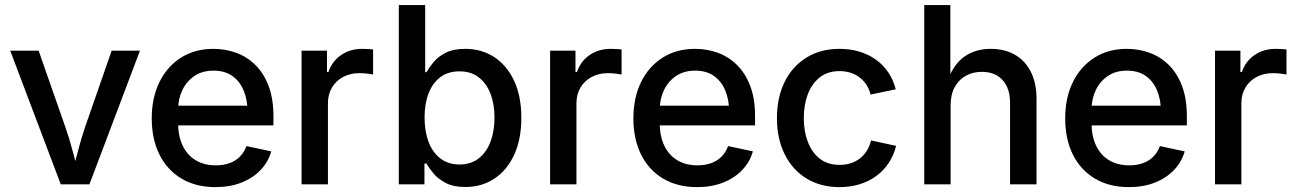

<svg xmlns="http://www.w3.org/2000/svg" viewBox="-20 -748 5260 779"><path d="M226.6 0 21.5 -542.5H136.7L244.1 -235.4Q261.7 -185.5 274.7 -135.3Q287.6 -85 301.3 -35.6H270Q283.7 -85 296.4 -135.3Q309.1 -185.5 326.2 -235.4L433.1 -542.5H547.9L342.8 0Z M854.5 11.2Q774.4 11.2 716.3 -23.4Q658.2 -58.1 627 -120.8Q595.7 -183.6 595.7 -267.6Q595.7 -351.1 626.7 -414.6Q657.7 -478 714.1 -513.9Q770.5 -549.8 845.7 -549.8Q893.6 -549.8 937.3 -534.2Q981 -518.6 1015.1 -485.4Q1049.3 -452.1 1069.3 -400.4Q1089.4 -348.6 1089.4 -276.4V-239.3H654.3V-319.3H1034.2L984.4 -293Q984.4 -342.8 968.5 -380.9Q952.6 -418.9 922.1 -440.2Q891.6 -461.4 846.2 -461.4Q800.8 -461.4 768.8 -439.7Q736.8 -418 719.7 -382.1Q702.6 -346.2 702.6 -303.2V-250Q702.6 -194.8 721.7 -156Q740.7 -117.2 775.1 -97.2Q809.6 -77.1 855.5 -77.1Q886.2 -77.1 910.9 -85.9Q935.5 -94.7 953.1 -112.3Q970.7 -129.9 980 -155.3L1080.6 -133.8Q1068.4 -90.8 1037.1 -58.1Q1005.9 -25.4 959.5 -7.1Q913.1 11.2 854.5 11.2Z M1203.6 0V-542.5H1306.6V-455.6H1312.5Q1327.1 -499.5 1364 -524.7Q1400.9 -549.8 1449.2 -549.8Q1459.5 -549.8 1472.4 -549.1Q1485.4 -548.3 1493.7 -547.4V-445.8Q1487.8 -447.3 1471.2 -449.2Q1454.6 -451.2 1437.5 -451.2Q1401.4 -451.2 1372.3 -435.8Q1343.3 -420.4 1326.9 -392.8Q1310.5 -365.2 1310.5 -328.6V0Z M1867.7 10.7Q1820.3 10.7 1789.1 -5.4Q1757.8 -21.5 1739.3 -43.7Q1720.7 -65.9 1710.4 -84.5H1702.1V0H1598.1V-727.5H1705.1V-455.1H1710.4Q1720.7 -473.6 1738.8 -495.6Q1756.8 -517.6 1787.8 -533.7Q1818.8 -549.8 1867.7 -549.8Q1933.6 -549.8 1984.9 -516.6Q2036.1 -483.4 2065.7 -420.7Q2095.2 -357.9 2095.2 -270Q2095.2 -183.1 2066.2 -120.1Q2037.1 -57.1 1985.8 -23.2Q1934.6 10.7 1867.7 10.7ZM1844.2 -80.6Q1890.6 -80.6 1922.4 -105.5Q1954.1 -130.4 1970.2 -173.3Q1986.3 -216.3 1986.3 -271Q1986.3 -325.2 1970.2 -367.4Q1954.1 -409.7 1922.6 -434.1Q1891.1 -458.5 1844.2 -458.5Q1798.3 -458.5 1766.8 -435.1Q1735.4 -411.6 1719 -369.6Q1702.6 -327.6 1702.6 -271Q1702.6 -214.4 1719.2 -171.4Q1735.8 -128.4 1767.6 -104.5Q1799.3 -80.6 1844.2 -80.6Z M2211.9 0V-542.5H2314.9V-455.6H2320.8Q2335.4 -499.5 2372.3 -524.7Q2409.2 -549.8 2457.5 -549.8Q2467.8 -549.8 2480.7 -549.1Q2493.7 -548.3 2502 -547.4V-445.8Q2496.1 -447.3 2479.5 -449.2Q2462.9 -451.2 2445.8 -451.2Q2409.7 -451.2 2380.6 -435.8Q2351.6 -420.4 2335.2 -392.8Q2318.8 -365.2 2318.8 -328.6V0Z M2808.6 11.2Q2728.5 11.2 2670.4 -23.4Q2612.3 -58.1 2581.1 -120.8Q2549.8 -183.6 2549.8 -267.6Q2549.8 -351.1 2580.8 -414.6Q2611.8 -478 2668.2 -513.9Q2724.6 -549.8 2799.8 -549.8Q2847.7 -549.8 2891.4 -534.2Q2935.1 -518.6 2969.2 -485.4Q3003.4 -452.1 3023.4 -400.4Q3043.5 -348.6 3043.5 -276.4V-239.3H2608.4V-319.3H2988.3L2938.5 -293Q2938.5 -342.8 2922.6 -380.9Q2906.7 -418.9 2876.2 -440.2Q2845.7 -461.4 2800.3 -461.4Q2754.9 -461.4 2722.9 -439.7Q2690.9 -418 2673.8 -382.1Q2656.7 -346.2 2656.7 -303.2V-250Q2656.7 -194.8 2675.8 -156Q2694.8 -117.2 2729.2 -97.2Q2763.7 -77.1 2809.6 -77.1Q2840.3 -77.1 2865 -85.9Q2889.6 -94.7 2907.2 -112.3Q2924.8 -129.9 2934.1 -155.3L3034.7 -133.8Q3022.5 -90.8 2991.2 -58.1Q2960 -25.4 2913.6 -7.1Q2867.2 11.2 2808.6 11.2Z M3386.2 11.2Q3309.6 11.2 3252.4 -23.7Q3195.3 -58.6 3163.8 -121.8Q3132.3 -185.1 3132.3 -268.6Q3132.3 -353 3163.8 -416.3Q3195.3 -479.5 3252.4 -514.6Q3309.6 -549.8 3386.2 -549.8Q3429.2 -549.8 3466.6 -538.6Q3503.9 -527.3 3533.7 -506.1Q3563.5 -484.9 3584 -454.3Q3604.5 -423.8 3614.3 -385.7L3512.2 -364.3Q3507.3 -385.3 3496.1 -402.8Q3484.9 -420.4 3469 -432.9Q3453.1 -445.3 3432.4 -452.4Q3411.6 -459.5 3386.7 -459.5Q3337.9 -459.5 3305.7 -433.8Q3273.4 -408.2 3257.3 -365Q3241.2 -321.8 3241.2 -268.6Q3241.2 -216.3 3257.3 -173.3Q3273.4 -130.4 3305.4 -104.7Q3337.4 -79.1 3386.7 -79.1Q3412.1 -79.1 3433.1 -86.2Q3454.1 -93.3 3470.5 -106.4Q3486.8 -119.6 3497.8 -137.9Q3508.8 -156.2 3514.2 -178.2L3615.7 -156.2Q3606.4 -117.7 3585.7 -86.7Q3564.9 -55.7 3534.9 -33.7Q3504.9 -11.7 3467 -0.2Q3429.2 11.2 3386.2 11.2Z M3836.9 -320.3V0H3730V-727.5H3835.9V-409.7H3820.8Q3844.7 -482.4 3889.9 -516.1Q3935.1 -549.8 3999.5 -549.8Q4055.2 -549.8 4096.9 -526.4Q4138.7 -502.9 4162.1 -457.3Q4185.5 -411.6 4185.5 -344.2V0H4078.1V-330.6Q4078.1 -390.1 4047.6 -423.3Q4017.1 -456.5 3963.4 -456.5Q3927.2 -456.5 3898.7 -440.7Q3870.1 -424.8 3853.5 -394.5Q3836.9 -364.3 3836.9 -320.3Z M4560.5 11.2Q4480.5 11.2 4422.4 -23.4Q4364.3 -58.1 4333 -120.8Q4301.8 -183.6 4301.8 -267.6Q4301.8 -351.1 4332.8 -414.6Q4363.8 -478 4420.2 -513.9Q4476.6 -549.8 4551.8 -549.8Q4599.6 -549.8 4643.3 -534.2Q4687 -518.6 4721.2 -485.4Q4755.4 -452.1 4775.4 -400.4Q4795.4 -348.6 4795.4 -276.4V-239.3H4360.4V-319.3H4740.2L4690.4 -293Q4690.4 -342.8 4674.6 -380.9Q4658.7 -418.9 4628.2 -440.2Q4597.7 -461.4 4552.2 -461.4Q4506.8 -461.4 4474.9 -439.7Q4442.9 -418 4425.8 -382.1Q4408.7 -346.2 4408.7 -303.2V-250Q4408.7 -194.8 4427.7 -156Q4446.8 -117.2 4481.2 -97.2Q4515.6 -77.1 4561.5 -77.1Q4592.3 -77.1 4616.9 -85.9Q4641.6 -94.7 4659.2 -112.3Q4676.8 -129.9 4686 -155.3L4786.6 -133.8Q4774.4 -90.8 4743.2 -58.1Q4711.9 -25.4 4665.5 -7.1Q4619.1 11.2 4560.5 11.2Z M4909.7 0V-542.5H5012.7V-455.6H5018.6Q5033.2 -499.5 5070.1 -524.7Q5106.9 -549.8 5155.3 -549.8Q5165.5 -549.8 5178.5 -549.1Q5191.4 -548.3 5199.7 -547.4V-445.8Q5193.8 -447.3 5177.2 -449.2Q5160.6 -451.2 5143.6 -451.2Q5107.4 -451.2 5078.4 -435.8Q5049.3 -420.4 5033 -392.8Q5016.6 -365.2 5016.6 -328.6V0Z"/></svg>

Font: Inter 16pt Medium
Style: Regular
Weight: 500
Version: Version 4.001;git-66647c0bb